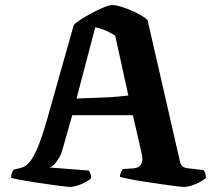

<svg xmlns="http://www.w3.org/2000/svg" viewBox="-20 -740 854 760"><path d="M256 0Q251 0 231 -2.5Q211 -5 182 -9Q153 -13 122.5 -17.5Q92 -22 65.5 -27Q39 -32 24 -36Q24 -47 27.5 -56Q31 -65 35 -69L49 -72Q60 -74 72.5 -79Q85 -84 99 -101Q113 -118 128.5 -154.5Q144 -191 163 -255L272 -641Q280 -650 300 -663Q320 -676 344.5 -689Q369 -702 391 -711Q413 -720 425 -720Q440 -720 466 -711.5Q492 -703 519.5 -689.5Q547 -676 564 -661L693 -98Q696 -87 702.5 -81.5Q709 -76 722 -74L785 -67Q789 -61 791.5 -57.5Q794 -54 795 -36Q787 -28 771.5 -19.5Q756 -11 738.5 -5.5Q721 0 709 0Q702 0 677 -3Q652 -6 618.5 -11Q585 -16 551.5 -21Q518 -26 491.5 -31.5Q465 -37 455 -40Q455 -53 460.5 -61.5Q466 -70 466 -71L499 -73Q512 -73 523.5 -77Q535 -81 541 -95Q547 -109 539 -140L506 -284H266L227 -147Q222 -129 213 -114Q204 -99 194.5 -89Q185 -79 176 -77L332 -65Q333 -62 337 -54Q341 -46 341 -35Q334 -27 318 -18.5Q302 -10 285 -5Q268 0 256 0ZM283 -350Q336 -352 377 -353.5Q418 -355 446 -357.5Q474 -360 488 -362L436 -599Q416 -612 396.5 -620Q377 -628 357 -632Z"/></svg>

Font: Texturina Medium 12pt
Style: Bold
Weight: 700
Version: Version 1.002